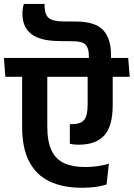

<svg xmlns="http://www.w3.org/2000/svg" viewBox="-42 -926 665 954"><path d="M179.5 -896Q179.5 -897 179.5 -901.5Q179.5 -906 179.5 -906.5H76.5Q73 -895 71.2 -882.5Q69.5 -870 69.5 -857Q69.5 -792 113 -757.5Q156.5 -723 250.5 -722L322 -721Q367.5 -721 383.5 -703.5Q399.5 -686 399.5 -649.5V-618.5H509.5V-655Q509.5 -734.5 470.5 -776.5Q431.5 -818.5 337 -819L271 -819.5Q218.5 -820 199.2 -837.5Q180 -855 179.5 -896ZM-15.5 -544.5H602.5L595 -638H-22.5ZM193 -297.5V-575.5H68V-296Q68 -190.5 102.8 -123.5Q137.5 -56.5 204 -24.8Q270.5 7 366 7Q401.5 7 432 3Q462.5 -1 487.5 -9.5L499 -112.5Q473 -104.5 442 -100.2Q411 -96 381 -96Q319 -96 277 -115.2Q235 -134.5 214 -178.5Q193 -222.5 193 -297.5ZM518 -404V-572H393.5V-406.5Q393.5 -350.5 375.8 -329.8Q358 -309 314 -309Q312 -309 309.2 -309Q306.5 -309 305 -309V-211.5Q314 -209.5 326 -208.2Q338 -207 348.5 -207Q434 -207 476 -252.8Q518 -298.5 518 -404Z"/></svg>

Font: Anek Devanagari SemiBold
Style: Regular
Weight: 600
Designer: Kailash Malviya (Devanagari) & Yesha Goshar (Latin)
Foundry: Ek Type
Version: Version 1.003